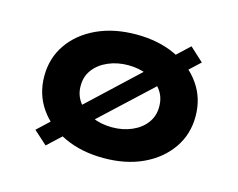

<svg xmlns="http://www.w3.org/2000/svg" viewBox="-84 -680 1028 828"><g transform="rotate(15 429.5 -266.0)"><path d="M178.6 22 118.6 -32 675.8 -553.9 736.8 -497.9ZM433.6 10Q334.9 10 258.6 -25.3Q182.3 -60.6 139 -123.1Q95.7 -185.7 95.7 -265.9Q95.7 -347 139 -409.1Q182.3 -471.2 258.6 -506.5Q334.9 -541.7 433.6 -541.7Q533 -541.7 608.5 -506.5Q684 -471.2 727.5 -409.1Q771 -347 771 -265.9Q771 -185.7 727.5 -123.1Q684 -60.6 608.5 -25.3Q533 10 433.6 10ZM434.2 -127.6Q483.2 -127.6 523.3 -145.2Q563.4 -162.7 586.2 -194Q609 -225.4 608.6 -265.9Q609 -307.4 586.2 -338.5Q563.4 -369.6 523.3 -387.1Q483.2 -404.7 434.2 -404.7Q385.7 -404.7 345 -387.1Q304.4 -369.6 281 -338.3Q257.7 -307 258.1 -265.9Q257.7 -225.4 281 -194Q304.4 -162.7 345 -145.2Q385.7 -127.6 434.2 -127.6Z"/></g></svg>

Font: Lexend Mega
Style: Regular
Weight: 400
Designer: Bonnie Shaver-Troup, Thomas Jockin
Foundry: Lexend
Version: Version 1.007